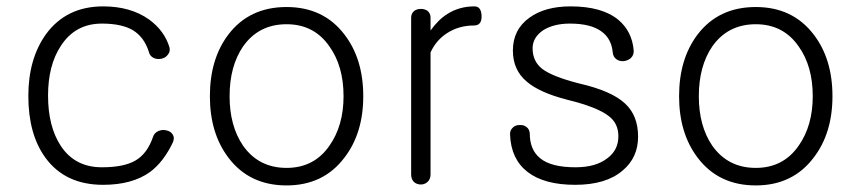

<svg xmlns="http://www.w3.org/2000/svg" viewBox="-20 -559 2682 599"><path d="M301.8 -539.1Q387.7 -539.1 445.3 -498Q493.2 -462.9 508.8 -411.1Q511.7 -398.4 503.9 -388.7Q497.1 -378.9 484.4 -376Q470.7 -373 460 -377.9Q447.3 -383.8 444.3 -397.5Q429.7 -443.4 394.5 -464.8Q359.4 -485.4 297.9 -485.4Q214.8 -485.4 169.9 -416Q129.9 -355.5 129.9 -260.7Q129.9 -164.1 169.9 -103.5Q213.9 -37.1 297.9 -37.1Q367.2 -37.1 403.3 -58.6Q439.5 -80.1 457 -130.9Q460.9 -144.5 474.6 -150.4Q486.3 -155.3 499 -152.3Q512.7 -149.4 518.6 -139.6Q525.4 -129.9 519.5 -115.2Q490.2 -53.7 448.2 -22.5Q392.6 17.6 301.8 17.6Q183.6 17.6 122.1 -66.4Q68.4 -139.6 68.4 -259.8Q68.4 -376 124 -453.1Q187.5 -539.1 301.8 -539.1Z M874 -537.1Q757.8 -537.1 692.4 -451.2Q634.8 -375 634.8 -258.8Q634.8 -143.6 692.4 -67.4Q757.8 19.5 874 19.5Q989.3 19.5 1054.7 -67.4Q1113.3 -143.6 1113.3 -258.8Q1113.3 -375 1054.7 -451.2Q989.3 -537.1 874 -537.1ZM874 -483.4Q960 -483.4 1007.8 -414.1Q1051.8 -352.5 1051.8 -258.8Q1051.8 -167 1007.8 -104.5Q960 -35.2 874 -35.2Q787.1 -35.2 738.3 -104.5Q696.3 -166 696.3 -258.8Q696.3 -352.5 738.3 -414.1Q787.1 -483.4 874 -483.4Z M1262.7 -503.9V-14.6Q1262.7 0 1271.5 8.8Q1280.3 16.6 1293 16.6Q1304.7 16.6 1313.5 8.8Q1323.2 0 1323.2 -14.6V-395.5Q1340.8 -433.6 1374 -455.1Q1411.1 -479.5 1459 -479.5Q1483.4 -479.5 1482.4 -509.8Q1481.4 -539.1 1460 -539.1Q1413.1 -539.1 1376 -515.6Q1347.7 -498 1323.2 -463.9V-503.9Q1323.2 -517.6 1313.5 -525.4Q1304.7 -531.2 1293 -531.2Q1280.3 -531.2 1271.5 -524.4Q1262.7 -516.6 1262.7 -503.9Z M1759.8 -539.1Q1680.7 -539.1 1631.8 -503.9Q1580.1 -466.8 1580.1 -401.4Q1580.1 -340.8 1623 -304.7Q1662.1 -270.5 1749 -248Q1844.7 -224.6 1879.9 -196.3Q1909.2 -173.8 1909.2 -133.8Q1909.2 -90.8 1875 -65.4Q1838.9 -37.1 1775.4 -37.1Q1699.2 -37.1 1665 -65.4Q1632.8 -91.8 1632.8 -142.6Q1631.8 -156.2 1622.1 -163.1Q1613.3 -169.9 1600.6 -168.9Q1587.9 -168.9 1580.1 -161.1Q1570.3 -152.3 1571.3 -138.7Q1574.2 -62.5 1626 -22.5Q1677.7 17.6 1774.4 17.6Q1871.1 17.6 1922.9 -27.3Q1970.7 -67.4 1970.7 -132.8Q1970.7 -198.2 1930.7 -235.4Q1888.7 -275.4 1786.1 -298.8Q1702.1 -320.3 1670.9 -344.7Q1641.6 -368.2 1641.6 -408.2Q1641.6 -442.4 1674.8 -464.8Q1708 -485.4 1757.8 -485.4Q1823.2 -485.4 1856.4 -460.9Q1887.7 -438.5 1891.6 -395.5Q1892.6 -381.8 1903.3 -374Q1913.1 -367.2 1925.8 -368.2Q1939.5 -370.1 1948.2 -377.9Q1958 -387.7 1957 -401.4Q1952.1 -460.9 1909.2 -497.1Q1858.4 -539.1 1759.8 -539.1Z M2337.9 -537.1Q2221.7 -537.1 2156.2 -451.2Q2098.6 -375 2098.6 -258.8Q2098.6 -143.6 2156.2 -67.4Q2221.7 19.5 2337.9 19.5Q2453.1 19.5 2518.6 -67.4Q2577.1 -143.6 2577.1 -258.8Q2577.1 -375 2518.6 -451.2Q2453.1 -537.1 2337.9 -537.1ZM2337.9 -483.4Q2423.8 -483.4 2471.7 -414.1Q2515.6 -352.5 2515.6 -258.8Q2515.6 -167 2471.7 -104.5Q2423.8 -35.2 2337.9 -35.2Q2251 -35.2 2202.1 -104.5Q2160.2 -166 2160.2 -258.8Q2160.2 -352.5 2202.1 -414.1Q2251 -483.4 2337.9 -483.4Z"/></svg>

Font: Gulim
Style: Regular
Weight: 400
Version: Version 2.21